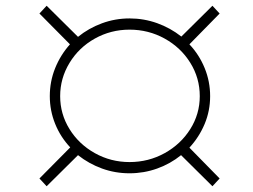

<svg xmlns="http://www.w3.org/2000/svg" viewBox="-20 -651 878 667"><path d="M638 -138 743 -31 718 -4 609 -112Q572 -82 526 -65.5Q480 -49 430 -49Q380 -49 334.5 -65.5Q289 -82 251 -112L142 -4L117 -31L224 -139Q190 -175 171.5 -221Q153 -267 153 -317Q153 -368 171.5 -414Q190 -460 223 -497L117 -604L142 -631L251 -523Q288 -553 334 -570Q380 -587 430 -587Q480 -587 526 -570.5Q572 -554 610 -524L718 -631L743 -604L638 -497Q672 -461 691 -414.5Q710 -368 710 -317Q710 -266 691 -220.5Q672 -175 638 -138ZM430 -88Q496 -88 552 -119Q608 -150 641 -202.5Q674 -255 674 -317Q674 -380 641 -433Q608 -486 552 -517Q496 -548 430 -548Q365 -548 309.5 -517Q254 -486 221.5 -432.5Q189 -379 189 -317Q189 -255 221.5 -202.5Q254 -150 309.5 -119Q365 -88 430 -88Z"/></svg>

Font: TypoPRO Montserrat
Style: Italic
Weight: 275
Italic angle: -11.3°
Designer: Julieta Ulanovsky
Foundry: Julieta Ulanovsky
Version: Version 6.001